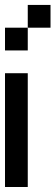

<svg xmlns="http://www.w3.org/2000/svg" viewBox="-20 -747 222 767"><path d="M0 -454.5H90.9V-363.6H0ZM0 -363.6H90.9V-272.7H0ZM0 -272.7H90.9V-181.8H0ZM0 -181.8H90.9V-90.9H0ZM0 -90.9H90.9V0H0ZM0 -636.4H90.9V-545.5H0ZM90.9 -727.3H181.8V-636.4H90.9Z"/></svg>

Font: Micro 5
Style: Regular
Weight: 400
Designer: Sarah Cadigan-Fried
Version: Version 1.000; ttfautohint (v1.8.4.7-5d5b)